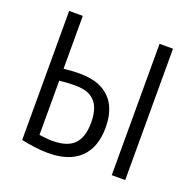

<svg xmlns="http://www.w3.org/2000/svg" viewBox="-123 -820 964 952"><g transform="rotate(20 358.5 -344.0)"><path d="M226 5Q192 5 154 0Q116 -5 84 -12V-693H156V-414Q175 -416 194 -417.5Q213 -419 232 -419Q313 -420 361 -393Q409 -366 430.5 -319.5Q452 -273 452 -212Q452 -106 394 -50.5Q336 5 226 5ZM561 0V-693H632V0ZM226 -59Q304 -59 340 -95.5Q376 -132 376 -210Q376 -254 363.5 -287Q351 -320 320 -338.5Q289 -357 231 -356Q212 -356 192.5 -354.5Q173 -353 156 -351V-65Q171 -63 190 -61Q209 -59 226 -59Z"/></g></svg>

Font: Ubuntu Sans Condensed
Style: Regular
Weight: 400
Width: 3
Designer: Dalton Maag Ltd
Foundry: Dalton Maag Ltd
Version: Version 1.006; ttfautohint (v1.8.4.7-5d5b)